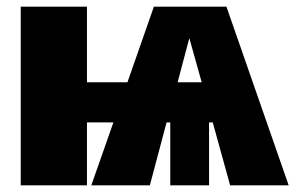

<svg xmlns="http://www.w3.org/2000/svg" viewBox="-20 -554 883 574"><path d="M616 -188H605V0H489V-188H478L428 0H253L319 -188H240V0H42V-534H240V-308H361L440 -534H657L843 0H668ZM583 -308 546 -440 511 -308Z"/></svg>

Font: FiraGO Heavy
Style: Regular
Weight: 900
Designer: bBox Type
Foundry: bBox Type GmbH
Version: Version 1.001